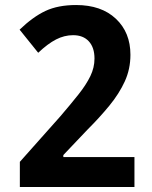

<svg xmlns="http://www.w3.org/2000/svg" viewBox="-20 -744 603 764"><path d="M59 0V-100L220 -281Q262 -330 292.5 -368.5Q323 -407 339.5 -441Q356 -475 356 -511Q356 -555 333.5 -579.5Q311 -604 271 -604Q236 -604 203 -587Q170 -570 132 -534L58 -626Q111 -677 161 -700.5Q211 -724 283 -724Q383 -724 441 -669.5Q499 -615 499 -526Q499 -469 476.5 -420Q454 -371 415.5 -324Q377 -277 327 -227L232 -127V-119H515V0Z"/></svg>

Font: Noto Sans Mono SemiCondensed
Style: Bold
Weight: 700
Width: 4
Designer: Monotype Design Team
Foundry: Monotype Imaging Inc.
Version: Version 2.014